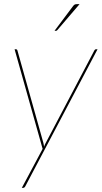

<svg xmlns="http://www.w3.org/2000/svg" viewBox="-20 -728 492 928"><path d="M50.5 0ZM102.5 172Q98.5 180 91.5 180H85.5L186 -8.5L50.5 -490H56.5Q63 -490 64.5 -483L189.5 -38Q190.5 -33 191.5 -28.5Q192.5 -24 193 -19Q194.5 -24 196.8 -28.8Q199 -33.5 201.5 -38L436.5 -485Q439 -490 444.5 -490H451.5ZM364.5 -708 257.5 -583Q255 -579 250 -579H243.5L332 -697Q337 -704 341 -706Q345 -708 352.5 -708Z"/></svg>

Font: Lato Hairline
Style: Italic
Weight: 100
Italic angle: -7°
Designer: Lukasz Dziedzic
Foundry: tyPoland Lukasz Dziedzic
Version: Version 2.007; 2014-02-27